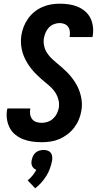

<svg xmlns="http://www.w3.org/2000/svg" viewBox="-20 -763 540 1041"><path d="M206 8Q180 8 154.5 4.5Q129 1 106 -8Q83 -17 64 -32Q45 -47 33.5 -68.5Q22 -90 18 -115Q14 -140 18 -166Q19 -168 19.5 -170.5Q20 -173 20 -175H144Q144 -174 144 -173Q144 -172 144 -171Q141 -157 143.5 -142.5Q146 -128 154.5 -117Q163 -106 177 -101.5Q191 -97 206 -97Q222 -97 238.5 -102.5Q255 -108 268 -120Q281 -132 288.5 -147.5Q296 -163 299 -179Q302 -200 297.5 -219.5Q293 -239 283.5 -255.5Q274 -272 260.5 -285.5Q247 -299 232 -311Q217 -323 203 -335.5Q189 -348 175.5 -361.5Q162 -375 150 -390Q138 -405 128 -421.5Q118 -438 110.5 -455.5Q103 -473 98.5 -493Q94 -513 93.5 -533Q93 -553 96 -573Q100 -597 109 -619.5Q118 -642 132.5 -662.5Q147 -683 167 -699Q187 -715 210 -725Q233 -735 256.5 -739Q280 -743 303 -743Q329 -743 353.5 -739.5Q378 -736 400 -727Q422 -718 440.5 -702.5Q459 -687 469.5 -666.5Q480 -646 483.5 -621Q487 -596 483 -571Q483 -569 482.5 -567Q482 -565 481 -562H357Q357 -563 357.5 -564Q358 -565 358 -566Q360 -579 358.5 -593Q357 -607 349.5 -617.5Q342 -628 329.5 -633Q317 -638 303 -638Q288 -638 272.5 -632Q257 -626 245.5 -614Q234 -602 227.5 -587Q221 -572 218 -556Q215 -535 219 -515.5Q223 -496 233 -479.5Q243 -463 256.5 -449.5Q270 -436 284.5 -424Q299 -412 313.5 -399.5Q328 -387 341.5 -373.5Q355 -360 367 -345Q379 -330 389 -314Q399 -298 406.5 -280Q414 -262 418.5 -242.5Q423 -223 424 -203Q425 -183 421 -162Q417 -138 407.5 -115Q398 -92 382.5 -71.5Q367 -51 346 -35Q325 -19 301.5 -9Q278 1 254 4.5Q230 8 206 8ZM171 258 130 215Q145 203 156.5 188.5Q168 174 177 158Q170 155 164 150Q158 145 154.5 138Q151 131 150.5 122.5Q150 114 152 105Q154 94 159 83Q164 72 173 64.5Q182 57 193.5 53.5Q205 50 216 50Q228 50 238 53.5Q248 57 254.5 64.5Q261 72 262.5 83Q264 94 263 105Q259 127 251.5 148.5Q244 170 232 189.5Q220 209 204.5 226.5Q189 244 171 258Z"/></svg>

Font: Iosevka Curly XBdObl
Style: Regular
Weight: 800
Italic angle: -9°
Monospace: yes
Designer: Belleve Invis
Foundry: Belleve Invis
Version: Version 11.1.0; ttfautohint (v1.8.3)